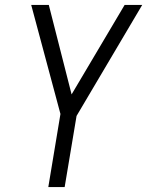

<svg xmlns="http://www.w3.org/2000/svg" viewBox="-20 -540 640 775"><path d="M175 215 224 -80 106 -520H177L269 -159L483 -520H554L289 -72L241 215Z"/></svg>

Font: Iosevka Aile Light Oblique
Style: Regular
Weight: 300
Italic angle: -9°
Designer: Belleve Invis
Foundry: Belleve Invis
Version: Version 31.1.0; ttfautohint (v1.8.4)